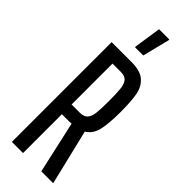

<svg xmlns="http://www.w3.org/2000/svg" viewBox="-294 -916 936 936"><g transform="rotate(45 173.5 -448.0)"><path d="M245 0 185 -269Q180 -268 170 -268H119V0H42V-688H180Q240 -688 269 -662.5Q298 -637 306 -594.5Q314 -552 314 -478Q314 -398 303.5 -353Q293 -308 258 -287L327 0ZM236 -476Q236 -533 232.5 -561Q229 -589 216.5 -603Q204 -617 176 -617H119V-335H176Q203 -335 216 -349Q229 -363 232.5 -391Q236 -419 236 -476ZM140 -751V-756L161 -896H232V-891L197 -751Z"/></g></svg>

Font: Saira Ultra Condensed Medium
Style: Regular
Weight: 500
Width: 1
Designer: Hector Gatti with collaboration of the Omnibus-Type team
Foundry: Omnibus-Type
Version: Version 1.001; ttfautohint (v1.8)